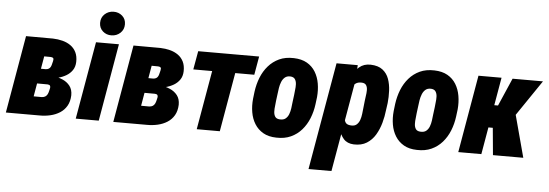

<svg xmlns="http://www.w3.org/2000/svg" viewBox="-56 -922 3725 1303"><g transform="rotate(5 1806.5 -271.0)"><path d="M260.7 -214.8 131.3 -215.3 148.4 -316.9 244.1 -316.4Q258.3 -317.4 266.1 -322.8Q273.9 -328.1 278.3 -337.4Q282.7 -346.7 285.2 -359.4Q287.6 -368.2 289.3 -375.7Q291 -383.3 290.8 -388.9Q290.5 -394.5 286.1 -397.7Q281.7 -400.9 271 -401.9L226.6 -402.3L157.2 0H0.5L91.8 -528.3L275.4 -527.8Q309.6 -526.9 340.8 -518.8Q372.1 -510.7 396.2 -493.7Q420.4 -476.6 433.8 -449.5Q447.3 -422.4 446.3 -383.8Q445.3 -350.1 429.4 -326.9Q413.6 -303.7 388.4 -288.8Q363.3 -273.9 333.5 -266.4Q303.7 -258.8 275.4 -256.3ZM229 0H56.2L127 -126L234.4 -125.5Q249.5 -126.5 258.5 -132.6Q267.6 -138.7 272.7 -148.9Q277.8 -159.2 280.8 -172.9Q283.7 -183.1 285.2 -192.4Q286.6 -201.7 282.7 -207.8Q278.8 -213.9 265.6 -214.8L152.3 -215.3L171.4 -316.9L273.9 -316.4L296.9 -275.4Q331.5 -270.5 362.8 -257.3Q394 -244.1 413.6 -219Q433.1 -193.8 432.6 -154.8Q431.2 -112.3 413.8 -82.5Q396.5 -52.7 367.7 -34.4Q338.9 -16.1 303 -7.8Q267.1 0.5 229 0Z M724.6 -528.3 633.3 0H476.6L568.4 -528.3ZM584.5 -662.1Q584.5 -698.7 609.4 -721.7Q634.3 -744.6 669.4 -745.1Q704.1 -745.6 728.8 -723.9Q753.4 -702.1 753.4 -666.5Q753.4 -630.4 728.5 -607.4Q703.6 -584.5 668.5 -584Q633.8 -583.5 609.4 -605.2Q585 -627 584.5 -662.1Z M992.7 -214.8 863.3 -215.3 880.4 -316.9 976.1 -316.4Q990.2 -317.4 998 -322.8Q1005.9 -328.1 1010.3 -337.4Q1014.6 -346.7 1017.1 -359.4Q1019.5 -368.2 1021.2 -375.7Q1022.9 -383.3 1022.7 -388.9Q1022.5 -394.5 1018.1 -397.7Q1013.7 -400.9 1002.9 -401.9L958.5 -402.3L889.2 0H732.4L823.7 -528.3L1007.3 -527.8Q1041.5 -526.9 1072.8 -518.8Q1104 -510.7 1128.2 -493.7Q1152.3 -476.6 1165.8 -449.5Q1179.2 -422.4 1178.2 -383.8Q1177.2 -350.1 1161.4 -326.9Q1145.5 -303.7 1120.4 -288.8Q1095.2 -273.9 1065.4 -266.4Q1035.6 -258.8 1007.3 -256.3ZM960.9 0H788.1L858.9 -126L966.3 -125.5Q981.4 -126.5 990.5 -132.6Q999.5 -138.7 1004.6 -148.9Q1009.8 -159.2 1012.7 -172.9Q1015.6 -183.1 1017.1 -192.4Q1018.6 -201.7 1014.6 -207.8Q1010.7 -213.9 997.6 -214.8L884.3 -215.3L903.3 -316.9L1005.9 -316.4L1028.8 -275.4Q1063.5 -270.5 1094.7 -257.3Q1126 -244.1 1145.5 -219Q1165 -193.8 1164.6 -154.8Q1163.1 -112.3 1145.8 -82.5Q1128.4 -52.7 1099.6 -34.4Q1070.8 -16.1 1034.9 -7.8Q999 0.5 960.9 0Z M1549.8 -528.3 1458 0H1300.8L1392.6 -528.3ZM1679.7 -528.3 1657.7 -402.3H1242.2L1264.6 -528.3Z M1663.6 -239.3 1669.4 -288.1Q1676.3 -339.4 1694.3 -384.8Q1712.4 -430.2 1742.9 -465.3Q1773.4 -500.5 1816.2 -520.3Q1858.9 -540 1915.5 -538.1Q1968.8 -536.6 2005.1 -515.9Q2041.5 -495.1 2063 -460Q2084.5 -424.8 2092 -380.6Q2099.6 -336.4 2095.2 -288.6L2088.9 -238.8Q2082.5 -188.5 2064.2 -142.8Q2045.9 -97.2 2015.4 -62.3Q1984.9 -27.3 1942.1 -7.8Q1899.4 11.7 1843.3 9.8Q1790 8.8 1753.7 -12.2Q1717.3 -33.2 1695.6 -68.1Q1673.8 -103 1666.3 -147.2Q1658.7 -191.4 1663.6 -239.3ZM1826.7 -288.6 1820.3 -238.8Q1819.8 -225.1 1816.9 -205.1Q1814 -185.1 1814.7 -164.8Q1815.4 -144.5 1824.2 -130.9Q1833 -117.2 1855 -115.7Q1880.9 -113.8 1895.5 -125.7Q1910.2 -137.7 1917.5 -157Q1924.8 -176.3 1927.7 -198Q1930.7 -219.7 1932.6 -239.3L1939 -289.1Q1939.5 -302.2 1942.4 -322.3Q1945.3 -342.3 1944.6 -362.3Q1943.8 -382.3 1934.8 -396.5Q1925.8 -410.6 1903.3 -412.1Q1879.9 -413.1 1865.5 -400.9Q1851.1 -388.7 1843.3 -368.9Q1835.4 -349.1 1832 -327.6Q1828.6 -306.2 1826.7 -288.6Z M2344.2 -418 2236.3 203.1H2080.1L2207 -528.3H2351.6ZM2576.2 -290 2569.3 -241.2Q2564.9 -198.2 2552.5 -153.3Q2540 -108.4 2517.6 -70.8Q2495.1 -33.2 2459.2 -10.7Q2423.3 11.7 2371.1 9.8Q2326.2 7.8 2302 -19.5Q2277.8 -46.9 2267.6 -87.4Q2257.3 -127.9 2255.4 -170.2Q2253.4 -212.4 2254.4 -243.2L2259.3 -278.3Q2265.1 -313.5 2276.6 -358.4Q2288.1 -403.3 2308.6 -444.6Q2329.1 -485.8 2360.8 -513.2Q2392.6 -540.5 2439 -539.1Q2490.2 -537.6 2520.3 -514.4Q2550.3 -491.2 2563.5 -454.3Q2576.7 -417.5 2578.6 -374Q2580.6 -330.6 2576.2 -290ZM2414.6 -240.7 2419.9 -290Q2420.9 -304.2 2424.3 -324Q2427.7 -343.8 2428 -364Q2428.2 -384.3 2419.7 -397.9Q2411.1 -411.6 2389.2 -412.6Q2363.3 -413.6 2348.1 -402.6Q2333 -391.6 2325 -373.3Q2316.9 -355 2313.7 -333.7Q2310.5 -312.5 2309.1 -292.5L2301.8 -231Q2298.3 -209.5 2295.4 -183.3Q2292.5 -157.2 2301 -137.7Q2309.6 -118.2 2341.3 -116.7Q2366.2 -115.2 2380.1 -127.7Q2394 -140.1 2400.9 -159.7Q2407.7 -179.2 2410.2 -200.9Q2412.6 -222.7 2414.6 -240.7Z M2621.6 -239.3 2627.4 -288.1Q2634.3 -339.4 2652.3 -384.8Q2670.4 -430.2 2700.9 -465.3Q2731.4 -500.5 2774.2 -520.3Q2816.9 -540 2873.5 -538.1Q2926.8 -536.6 2963.1 -515.9Q2999.5 -495.1 3021 -460Q3042.5 -424.8 3050 -380.6Q3057.6 -336.4 3053.2 -288.6L3046.9 -238.8Q3040.5 -188.5 3022.2 -142.8Q3003.9 -97.2 2973.4 -62.3Q2942.9 -27.3 2900.1 -7.8Q2857.4 11.7 2801.3 9.8Q2748 8.8 2711.7 -12.2Q2675.3 -33.2 2653.6 -68.1Q2631.8 -103 2624.3 -147.2Q2616.7 -191.4 2621.6 -239.3ZM2784.7 -288.6 2778.3 -238.8Q2777.8 -225.1 2774.9 -205.1Q2772 -185.1 2772.7 -164.8Q2773.4 -144.5 2782.2 -130.9Q2791 -117.2 2813 -115.7Q2838.9 -113.8 2853.5 -125.7Q2868.2 -137.7 2875.5 -157Q2882.8 -176.3 2885.7 -198Q2888.7 -219.7 2890.6 -239.3L2897 -289.1Q2897.5 -302.2 2900.4 -322.3Q2903.3 -342.3 2902.6 -362.3Q2901.9 -382.3 2892.8 -396.5Q2883.8 -410.6 2861.3 -412.1Q2837.9 -413.1 2823.5 -400.9Q2809.1 -388.7 2801.3 -368.9Q2793.5 -349.1 2790 -327.6Q2786.6 -306.2 2784.7 -288.6Z M3331.1 -528.3 3239.7 0H3082.5L3173.8 -528.3ZM3613.3 -528.3 3379.9 -184.6H3252L3259.8 -338.4H3323.7L3406.2 -528.3ZM3318.8 0 3298.3 -219.7 3448.7 -286.1 3525.4 0Z"/></g></svg>

Font: Roboto Condensed Black
Style: Italic
Weight: 900
Italic angle: -12°
Designer: Christian Robertson
Foundry: Google
Version: Version 3.008; 2023